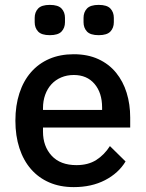

<svg xmlns="http://www.w3.org/2000/svg" viewBox="-20 -754 596 786"><path d="M282 12Q226 12 182 -7Q138 -26 107 -61.5Q76 -97 59.5 -147.5Q43 -198 43 -260Q43 -322 59.5 -372.5Q76 -423 107 -458.5Q138 -494 182 -513Q226 -532 282 -532Q339 -532 382.5 -512Q426 -492 455 -456.5Q484 -421 498.5 -374Q513 -327 513 -273V-232H156V-215Q156 -155 191.5 -116.5Q227 -78 293 -78Q341 -78 374 -99Q407 -120 430 -156L494 -93Q465 -45 410 -16.5Q355 12 282 12ZM282 -447Q254 -447 230.5 -437Q207 -427 190.5 -409Q174 -391 165 -366Q156 -341 156 -311V-304H398V-314Q398 -374 367 -410.5Q336 -447 282 -447ZM184 -610Q150 -610 136 -625Q122 -640 122 -663V-681Q122 -704 136 -719Q150 -734 184 -734Q218 -734 232 -719Q246 -704 246 -681V-663Q246 -640 232 -625Q218 -610 184 -610ZM384 -610Q350 -610 336 -625Q322 -640 322 -663V-681Q322 -704 336 -719Q350 -734 384 -734Q418 -734 432 -719Q446 -704 446 -681V-663Q446 -640 432 -625Q418 -610 384 -610Z"/></svg>

Font: IBM Plex Sans Arabic Medm
Style: Regular
Weight: 500
Designer: Mike Abbink, Paul van der Laan, Pieter van Rosmalen, Wael Morcos, Khajak Apelian
Foundry: Bold Monday
Version: Version 1.005